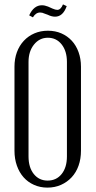

<svg xmlns="http://www.w3.org/2000/svg" viewBox="-20 -847 436 875"><path d="M46 -543Q46 -579 57 -609Q68 -639 88.5 -661Q109 -683 137 -695Q165 -707 198 -707Q232 -707 259.5 -695Q287 -683 307 -661.5Q327 -640 338 -609.5Q349 -579 349 -543V-160Q349 -123 338 -92Q327 -61 306.5 -39Q286 -17 258 -4.5Q230 8 196 8Q163 8 135 -4.5Q107 -17 87.5 -39Q68 -61 57 -92Q46 -123 46 -160ZM110 -134Q110 -84 134 -54Q158 -24 197 -24Q237 -24 261 -54Q285 -84 285 -134V-565Q285 -614 261 -644.5Q237 -675 198 -675Q160 -675 135 -644Q110 -613 110 -565ZM130 -768 113 -777Q134 -823 171 -823Q184 -823 199 -817L219 -808Q233 -802 241 -802Q257 -802 267 -827L284 -819Q267 -771 231 -771Q215 -771 197 -780L183 -785Q173 -790 163 -790Q143 -790 130 -768Z"/></svg>

Font: Moniqa Paragraph
Style: Regular
Weight: 400
Designer: Rajesh Rajput
Foundry: Rajesh Rajput
Version: Version 1.000